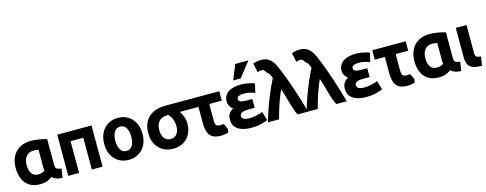

<svg xmlns="http://www.w3.org/2000/svg" viewBox="-29 -1651 6332 2503"><g transform="rotate(-15 3137.0 -399.5)"><path d="M454 -26Q497 21 590 23L609 -98Q566 -103 547 -115Q528 -127 528 -167V-516Q491 -528 432.5 -539Q374 -550 315 -550Q228 -550 165 -514.5Q102 -479 67.5 -414Q33 -349 33 -260Q33 -174 61.5 -109Q90 -44 146.5 -8Q203 28 286 28Q352 28 390.5 11Q429 -6 454 -26ZM383 -181Q383 -167 384.5 -153.5Q386 -140 387 -128Q374 -120 351 -111Q328 -102 298 -102Q236 -102 208.5 -146Q181 -190 181 -258Q181 -335 217 -377Q253 -419 318 -419Q339 -419 358 -416Q377 -413 383 -411Z M1132 -539H669V17H815V-412H987V17H1132Z M1746 -263Q1746 -347 1713.5 -411Q1681 -475 1623 -510.5Q1565 -546 1487 -546Q1411 -546 1352.5 -510.5Q1294 -475 1261.5 -411Q1229 -347 1229 -263Q1229 -179 1261 -115Q1293 -51 1351.5 -15.5Q1410 20 1487 20Q1565 20 1623.5 -15.5Q1682 -51 1714 -115Q1746 -179 1746 -263ZM1595 -264Q1595 -188 1567 -144Q1539 -100 1487 -100Q1435 -100 1407.5 -144Q1380 -188 1380 -264Q1380 -339 1407.5 -384Q1435 -429 1487 -429Q1539 -429 1567 -384.5Q1595 -340 1595 -264Z M2346 -239Q2346 -289 2329.5 -333.5Q2313 -378 2290 -412H2410V-539H2118Q2036 -539 1968.5 -508Q1901 -477 1860.5 -413.5Q1820 -350 1820 -250Q1820 -164 1854 -101Q1888 -38 1947.5 -4Q2007 30 2084 30Q2163 30 2222 -3.5Q2281 -37 2313.5 -98Q2346 -159 2346 -239ZM2199 -243Q2199 -178 2168.5 -139.5Q2138 -101 2084 -101Q2032 -101 2000.5 -140.5Q1969 -180 1969 -250Q1969 -300 1983 -331.5Q1997 -363 2019 -380.5Q2041 -398 2066.5 -405Q2092 -412 2115 -412H2134Q2164 -384 2181.5 -339Q2199 -294 2199 -243Z M2838 -30Q2831 -50 2822 -70Q2813 -90 2801 -111Q2771 -107 2750.5 -107.5Q2730 -108 2715 -115Q2699 -122 2693 -140.5Q2687 -159 2687 -195V-412H2856V-539H2405V-412H2541V-201Q2541 -131 2556 -80Q2571 -29 2611.5 -1Q2652 27 2728 27Q2761 27 2786 22.5Q2811 18 2829 13Z M3148 -97Q3045 -97 3045 -152Q3045 -181 3065.5 -193Q3086 -205 3114 -208Q3142 -211 3164 -211H3246V-330H3167Q3150 -330 3125 -332Q3100 -334 3081 -344Q3062 -354 3062 -378Q3062 -401 3083 -412Q3104 -423 3134 -426Q3152 -427 3172 -426Q3212 -425 3245 -416Q3278 -407 3304 -396L3332 -516Q3316 -524 3287 -532Q3258 -540 3222.5 -545.5Q3187 -551 3151 -551Q3051 -551 2988.5 -515.5Q2926 -480 2915 -409Q2912 -385 2915 -363Q2920 -335 2935.5 -313Q2951 -291 2973 -276Q2935 -256 2914.5 -224Q2894 -192 2894 -146Q2894 -79 2929 -40.5Q2964 -2 3020 14Q3076 30 3138 30Q3218 30 3277.5 14Q3337 -2 3362 -15L3326 -134Q3312 -127 3284 -118.5Q3256 -110 3220.5 -103.5Q3185 -97 3148 -97ZM3169 -628 3327 -829H3150L3067 -628Z M3642 -355Q3657 -313 3671.5 -261.5Q3686 -210 3700.5 -158.5Q3715 -107 3731 -61Q3747 -15 3765 17H3906Q3888 -49 3863.5 -129.5Q3839 -210 3810 -298.5Q3781 -387 3747.5 -476Q3714 -565 3678 -648Q3647 -718 3603 -755.5Q3559 -793 3484 -793Q3453 -793 3425.5 -786.5Q3398 -780 3378 -774L3404 -649Q3427 -658 3449 -661Q3475 -663 3488 -653Q3501 -643 3518 -611Q3538 -604 3550 -582Q3562 -560 3575 -525Q3536 -450 3497.5 -359.5Q3459 -269 3424.5 -172.5Q3390 -76 3364 17H3514Q3527 -33 3545.5 -95Q3564 -157 3588.5 -224Q3613 -291 3642 -355Z M4164 -355Q4179 -313 4193.5 -261.5Q4208 -210 4222.5 -158.5Q4237 -107 4253 -61Q4269 -15 4287 17H4428Q4410 -49 4385.5 -129.5Q4361 -210 4332 -298.5Q4303 -387 4269.5 -476Q4236 -565 4200 -648Q4169 -718 4125 -755.5Q4081 -793 4006 -793Q3975 -793 3947.5 -786.5Q3920 -780 3900 -774L3926 -649Q3949 -658 3971 -661Q3997 -663 4010 -653Q4023 -643 4040 -611Q4060 -604 4072 -582Q4084 -560 4097 -525Q4058 -450 4019.5 -359.5Q3981 -269 3946.5 -172.5Q3912 -76 3886 17H4036Q4049 -33 4067.5 -95Q4086 -157 4110.5 -224Q4135 -291 4164 -355Z M4699 -97Q4596 -97 4596 -152Q4596 -181 4616.5 -193Q4637 -205 4665 -208Q4693 -211 4715 -211H4797V-330H4718Q4701 -330 4676 -332Q4651 -334 4632 -344Q4613 -354 4613 -378Q4613 -401 4634 -412Q4655 -423 4685 -426Q4703 -427 4723 -426Q4763 -425 4796 -416Q4829 -407 4855 -396L4883 -516Q4867 -524 4838 -532Q4809 -540 4773.5 -545.5Q4738 -551 4702 -551Q4602 -551 4539.5 -515.5Q4477 -480 4466 -409Q4463 -385 4466 -363Q4471 -335 4486.5 -313Q4502 -291 4524 -276Q4486 -256 4465.5 -224Q4445 -192 4445 -146Q4445 -79 4480 -40.5Q4515 -2 4571 14Q4627 30 4689 30Q4769 30 4828.5 14Q4888 -2 4913 -15L4877 -134Q4863 -127 4835 -118.5Q4807 -110 4771.5 -103.5Q4736 -97 4699 -97Z M5354 -30Q5347 -50 5338 -70Q5329 -90 5317 -111Q5287 -107 5266.5 -107.5Q5246 -108 5231 -115Q5215 -122 5209 -140.5Q5203 -159 5203 -195V-412H5372V-539H4921V-412H5057V-201Q5057 -131 5072 -80Q5087 -29 5127.5 -1Q5168 27 5244 27Q5277 27 5302 22.5Q5327 18 5345 13Z M5835 -26Q5878 21 5971 23L5990 -98Q5947 -103 5928 -115Q5909 -127 5909 -167V-516Q5872 -528 5813.5 -539Q5755 -550 5696 -550Q5609 -550 5546 -514.5Q5483 -479 5448.5 -414Q5414 -349 5414 -260Q5414 -174 5442.5 -109Q5471 -44 5527.5 -8Q5584 28 5667 28Q5733 28 5771.5 11Q5810 -6 5835 -26ZM5764 -181Q5764 -167 5765.5 -153.5Q5767 -140 5768 -128Q5755 -120 5732 -111Q5709 -102 5679 -102Q5617 -102 5589.5 -146Q5562 -190 5562 -258Q5562 -335 5598 -377Q5634 -419 5699 -419Q5720 -419 5739 -416Q5758 -413 5764 -411Z M6270 -93Q6226 -98 6209.5 -110Q6193 -122 6193 -155V-539H6048V-173V-145Q6048 -84 6066 -46Q6084 -8 6128 9Q6172 26 6250 27Z"/></g></svg>

Font: Repo Bold
Style: Bold
Weight: 700
Designer: Stefan Peev
Foundry: Context Ltd
Version: Version 1.502